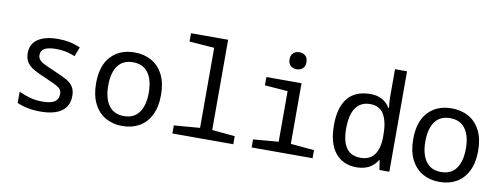

<svg xmlns="http://www.w3.org/2000/svg" viewBox="-63 -1091 3726 1431"><g transform="rotate(10 1800.0 -375.5)"><path d="M104 -24V-109Q148 -89 189.5 -77.5Q231 -66 284 -66Q348 -66 376 -85.5Q404 -105 404 -144Q404 -165 394.5 -178Q385 -191 361 -204Q337 -217 279 -242Q217 -268 184 -287Q151 -306 132 -333.5Q113 -361 113 -403Q113 -473 167 -509.5Q221 -546 320 -546Q365 -546 405 -538Q445 -530 488 -512L461 -441Q422 -457 388.5 -463.5Q355 -470 319 -470Q259 -470 230.5 -454Q202 -438 202 -405Q202 -383 214.5 -368.5Q227 -354 252 -341.5Q277 -329 331 -306Q398 -277 428.5 -260Q459 -243 477.5 -216.5Q496 -190 496 -146Q496 -69 441 -29.5Q386 10 279 10Q229 10 183.5 1Q138 -8 104 -24Z M654 -270Q654 -405 720.5 -475.5Q787 -546 898 -546Q970 -546 1026 -515Q1082 -484 1114 -421.5Q1146 -359 1146 -267Q1146 -177 1114.5 -114.5Q1083 -52 1028 -21Q973 10 901 10Q829 10 773.5 -21.5Q718 -53 686 -116Q654 -179 654 -270ZM1053 -269Q1053 -365 1014 -418.5Q975 -472 899 -472Q823 -472 784.5 -419Q746 -366 746 -269Q746 -173 785 -119Q824 -65 900 -65Q976 -65 1014.5 -118.5Q1053 -172 1053 -269Z M1279 -61 1475 -77V-683L1286 -697V-760H1567V-77L1740 -61V0H1279Z M2043 -696Q2043 -728 2061 -744.5Q2079 -761 2107 -761Q2135 -761 2153 -744.5Q2171 -728 2171 -696Q2171 -665 2153 -648.5Q2135 -632 2107 -632Q2079 -632 2061 -648.5Q2043 -665 2043 -696ZM1879 -61 2070 -77V-460L1896 -473V-536H2162V-77L2340 -61V0H1879Z M2454 -271Q2454 -406 2511.5 -476Q2569 -546 2683 -546Q2736 -546 2773 -525Q2810 -504 2830 -468H2836Q2830 -508 2830 -549V-760H2921V0H2846L2835 -72H2831Q2780 10 2673 10Q2571 10 2512.5 -61.5Q2454 -133 2454 -271ZM2830 -247V-267Q2830 -362 2798 -417Q2766 -472 2694 -472Q2623 -472 2585.5 -419.5Q2548 -367 2548 -262Q2548 -163 2583.5 -114Q2619 -65 2691 -65Q2761 -65 2795.5 -113Q2830 -161 2830 -247Z M3054 -270Q3054 -405 3120.5 -475.5Q3187 -546 3298 -546Q3370 -546 3426 -515Q3482 -484 3514 -421.5Q3546 -359 3546 -267Q3546 -177 3514.5 -114.5Q3483 -52 3428 -21Q3373 10 3301 10Q3229 10 3173.5 -21.5Q3118 -53 3086 -116Q3054 -179 3054 -270ZM3453 -269Q3453 -365 3414 -418.5Q3375 -472 3299 -472Q3223 -472 3184.5 -419Q3146 -366 3146 -269Q3146 -173 3185 -119Q3224 -65 3300 -65Q3376 -65 3414.5 -118.5Q3453 -172 3453 -269Z"/></g></svg>

Font: Noto Sans Mono UI
Style: Regular
Weight: 400
Monospace: yes
Designer: Monotype Design team
Foundry: Monotype Imaging Inc.
Version: Version 1.000